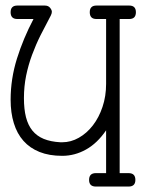

<svg xmlns="http://www.w3.org/2000/svg" viewBox="-20 -685 545 705"><path d="M454.6 -664.6H397H394.5H334C317.7 -664.6 309.6 -656.4 309.6 -640.1C309.6 -623.5 317.7 -615.2 334 -615.2H369.6V-377C369.6 -346.7 365.2 -318.5 356.4 -292.5C347.7 -266.4 335.9 -243.8 321 -224.6C306.2 -205.4 289.1 -190.3 269.5 -179.2C250 -168.1 229.7 -162.6 208.5 -162.6H201.7C177.9 -163.9 157.6 -168.1 140.6 -175C123.7 -182 109.9 -192.1 99.1 -205.3C88.4 -218.5 80.5 -234.9 75.4 -254.6C70.4 -274.3 67.9 -297.7 67.9 -324.7C67.9 -353.4 70.6 -380.8 75.9 -407C81.3 -433.2 88.5 -458.7 97.7 -483.4C106.8 -508.1 117.3 -532.4 129.2 -556.2L166.5 -627.9C169.1 -633.1 170.4 -637.7 170.4 -641.6C170.4 -646.2 168.2 -651.1 163.8 -656.5C159.4 -661.9 153 -664.6 144.5 -664.6H43.5C27.2 -664.6 19 -656.4 19 -640.1C19 -623.5 27.2 -615.2 43.5 -615.2H103C78 -567.7 57.7 -519.2 42.2 -469.7C26.8 -420.2 19 -370 19 -318.8C19 -286.9 22.9 -258.2 30.8 -232.7C38.6 -207.1 50.4 -185.5 66.2 -167.7C81.9 -150 101.6 -136.4 125.2 -127C148.8 -117.5 176.6 -112.8 208.5 -112.8C239.1 -112.8 268.2 -120.5 295.9 -136C323.6 -151.4 348.1 -175 369.6 -206.5V-49.3H332C315.4 -49.3 307.1 -41 307.1 -24.4C307.1 -8.1 315.4 0 332 0H452.1C468.8 0 477.1 -8.1 477.1 -24.4C477.1 -41 468.8 -49.3 452.1 -49.3H419.4V-377V-615.2H454.6C470.9 -615.2 479 -623.5 479 -640.1C479 -656.4 470.9 -664.6 454.6 -664.6Z"/></svg>

Font: Nathan
Style: Regular
Weight: 400
Designer: Peter Wiegel
Foundry: Peter Wiegel
Version: Version 1.001 2009